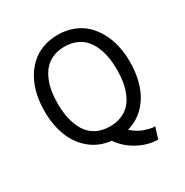

<svg xmlns="http://www.w3.org/2000/svg" viewBox="-199 -903 1177 1219"><g transform="rotate(-30 389.5 -293.5)"><path d="M477.1 3.9Q495.1 21.5 518.1 35.4Q541 49.3 560.5 55.9Q580.1 62.5 598.6 67.1Q617.2 71.8 626 71.3Q634.8 70.8 637.2 70.8L611.8 153.8Q539.1 153.8 467.5 115.5Q396 77.1 352.1 13.2Q263.2 3.4 200 -49.6Q136.7 -102.5 106.4 -182.9Q76.2 -263.2 76.2 -362.8Q76.2 -425.3 88.6 -481.7Q101.1 -538.1 127 -585.4Q152.8 -632.8 189.7 -667.5Q226.6 -702.1 277.8 -721.7Q329.1 -741.2 390.1 -741.2Q450.7 -741.2 502 -721.7Q553.2 -702.1 589.8 -667.5Q626.5 -632.8 652.3 -585.4Q678.2 -538.1 690.7 -481.7Q703.1 -425.3 703.1 -362.8Q703.1 -272.5 678.2 -197.8Q653.3 -123 601.8 -69.6Q550.3 -16.1 477.1 3.9ZM172.9 -361.8Q172.9 -300.3 184.6 -249.5Q196.3 -198.7 221.2 -157.7Q246.1 -116.7 289.1 -93.8Q332 -70.8 390.1 -70.8Q437 -70.8 474.1 -86.2Q511.2 -101.6 535.9 -127.9Q560.5 -154.3 576.7 -191.7Q592.8 -229 599.9 -271Q606.9 -313 606.9 -361.8Q606.9 -410.2 599.9 -452.1Q592.8 -494.1 576.7 -532Q560.5 -569.8 535.9 -596.7Q511.2 -623.5 474.1 -639.2Q437 -654.8 390.1 -654.8Q343.3 -654.8 306.2 -639.2Q269 -623.5 244.4 -596.7Q219.7 -569.8 203.4 -532Q187 -494.1 179.9 -452.1Q172.9 -410.2 172.9 -361.8Z"/></g></svg>

Font: Stilu
Style: Regular
Weight: 400
Designer: Genilson Lima Santos
Foundry: Genilson Lima Santos
Version: Version 1.200;PS 001.200;hotconv 1.0.88;makeotf.lib2.5.64775